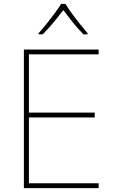

<svg xmlns="http://www.w3.org/2000/svg" viewBox="-20 -969 590 989"><path d="M488 0H103V-714H488V-689H129V-389H468V-364H129V-25H488ZM317 -949Q329 -929 349 -901.5Q369 -874 391 -846.5Q413 -819 431 -798V-792H410Q382 -820 354.5 -854.5Q327 -889 306 -917Q285 -889 256.5 -854.5Q228 -820 200 -792H179V-798Q198 -819 220 -846.5Q242 -874 262.5 -901.5Q283 -929 295 -949Z"/></svg>

Font: Noto Sans Cherokee Thin
Style: Regular
Weight: 100
Designer: Monotype Design Team
Foundry: Monotype Imaging Inc.
Version: Version 2.001; ttfautohint (v1.8.4.7-5d5b)